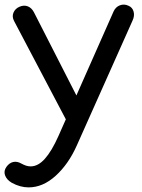

<svg xmlns="http://www.w3.org/2000/svg" viewBox="-46 -572 614 832"><path d="M78 240Q60 240 41.5 235Q23 230 5 220Q-17 207 -24 188Q-31 169 -18 151Q-6 134 11 130Q28 126 47 137Q58 143 67.5 146Q77 149 87 149Q119 149 148.5 116Q178 83 207 18L446 -522Q455 -542 473.5 -549Q492 -556 511 -547Q528 -540 533 -521.5Q538 -503 528 -482L287 58Q251 139 195.5 189.5Q140 240 78 240ZM306 -22Q287 -14 270.5 -20.5Q254 -27 244 -46L15 -481Q5 -500 12.5 -517.5Q20 -535 39 -543Q58 -551 74.5 -544.5Q91 -538 101 -519L321 -88Q331 -69 328 -49.5Q325 -30 306 -22Z"/></svg>

Font: Comfortaa
Style: Bold
Weight: 700
Designer: Johan Aakerlund
Foundry: Johan Aakerlund
Version: Version 3.104; ttfautohint (v1.8.1.43-b0c9)